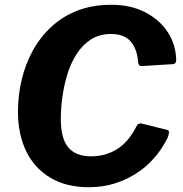

<svg xmlns="http://www.w3.org/2000/svg" viewBox="-20 -772 765 802"><path d="M445 -752Q525 -752 585 -721.5Q645 -691 679.5 -639.5Q714 -588 716 -523Q716 -504 701 -504L571 -496Q557 -495 556 -520Q552 -568 525.5 -599Q499 -630 444 -630Q395 -630 359.5 -607Q324 -584 299.5 -545.5Q275 -507 261 -460.5Q247 -414 240.5 -366Q234 -318 234 -276Q234 -193 265.5 -156Q297 -119 361 -119Q421 -119 469 -149Q517 -179 551 -246Q557 -260 576 -255L680 -229Q691 -226 681 -198Q672 -179 654.5 -152Q637 -125 609.5 -96.5Q582 -68 543.5 -44Q505 -20 457 -5Q409 10 350 10Q257 10 190.5 -29.5Q124 -69 89.5 -140Q55 -211 55 -305Q55 -373 70.5 -438.5Q86 -504 117 -560.5Q148 -617 195 -660.5Q242 -704 304.5 -728Q367 -752 445 -752Z"/></svg>

Font: Libre Franklin Thin
Style: Bold Italic
Weight: 700
Italic angle: -8°
Version: Version 3.000